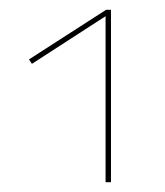

<svg xmlns="http://www.w3.org/2000/svg" viewBox="-20 -777 335 391"><path d="M206 -757V-406H195V-744L45 -647L39 -656L196 -757Z"/></svg>

Font: Ysabeau Hairline
Style: Regular
Weight: 100
Designer: Christian Thalmann (Catharsis Fonts)
Version: Version 0.003